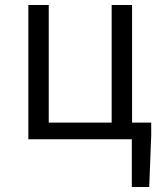

<svg xmlns="http://www.w3.org/2000/svg" viewBox="-20 -560 652 772"><path d="M510 192H580L588 -16V-67H511V-540H429V-67H176V-540H94V0H510Z"/></svg>

Font: Noto Sans CJK SC DemiLight
Style: Regular
Weight: 350
Designer: Ryoko NISHIZUKA 西塚涼子 (kana, bopomofo & ideographs); Paul D. Hunt (Latin, Greek & Cyrillic); Sandoll Communications 산돌커뮤니
Foundry: Adobe
Version: Version 2.004;hotconv 1.0.118;makeotfexe 2.5.65603